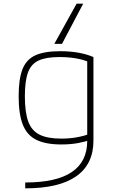

<svg xmlns="http://www.w3.org/2000/svg" viewBox="-20 -810 640 1050"><path d="M399 -790H435L319 -570H277ZM118 188Q288 188 372.5 131Q457 74 457 -39V-494L471 -469Q436 -484 394.5 -491Q353 -498 305 -498Q232 -498 191 -479Q150 -460 133 -413.5Q116 -367 116 -284Q116 -196 134.5 -145.5Q153 -95 196.5 -73.5Q240 -52 315 -52Q358 -52 396.5 -58.5Q435 -65 471 -78L479 -47Q447 -35 406.5 -27.5Q366 -20 315 -20Q230 -20 178.5 -45.5Q127 -71 104.5 -129Q82 -187 82 -284Q82 -378 103 -431.5Q124 -485 173.5 -507.5Q223 -530 309 -530Q416 -530 491 -498V-41Q491 88 397 154Q303 220 118 220Z"/></svg>

Font: M PLUS Code Latin Expanded ExtraLight
Style: Regular
Weight: 250
Width: 7
Designer: Coji Morishita
Foundry: UNDERFOREST DESIGN
Version: Version 1.002; ttfautohint (v1.8.3)